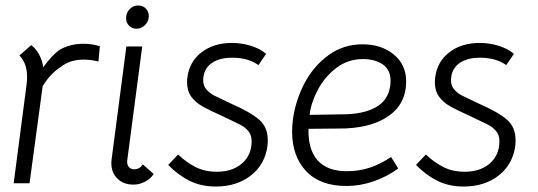

<svg xmlns="http://www.w3.org/2000/svg" viewBox="-20 -670 1967 702"><path d="M345 -501 340 -445Q313 -452 286 -452Q235 -452 202 -425Q165 -402 136 -355L88 0H30L76 -352Q79 -372 79 -388Q79 -439 51 -467L94 -505Q110 -494 122.5 -471.5Q135 -449 138 -424Q172 -471 200 -489Q237 -510 286 -510Q316 -510 345 -501Z M470 -51Q491 -51 502 -69L542 -34Q532 -18 511.5 -6.5Q491 5 468 5Q428 5 405.5 -21Q383 -47 388 -87L442 -500H500L445 -82Q444 -68 451 -59.5Q458 -51 470 -51ZM441 -603Q441 -623 454 -636.5Q467 -650 485 -650Q502 -650 513 -639Q524 -628 524 -611Q524 -592 510.5 -578.5Q497 -565 479 -565Q463 -565 452 -576Q441 -587 441 -603Z M595 -67 631 -105Q663 -75 696.5 -58.5Q730 -42 772 -42Q830 -42 865 -72.5Q900 -103 900 -154Q900 -176 888 -190.5Q876 -205 857.5 -214.5Q839 -224 790 -247Q745 -267 719.5 -281.5Q694 -296 679 -317Q664 -338 664 -368Q664 -380 665 -386Q672 -444 716.5 -478.5Q761 -513 828 -513Q864 -513 897.5 -502.5Q931 -492 953 -473L925 -432Q887 -459 829 -459Q779 -459 751 -437Q723 -415 723 -376Q723 -356 735 -342.5Q747 -329 763.5 -320.5Q780 -312 825 -291Q896 -260 927.5 -232.5Q959 -205 959 -158Q959 -144 958 -137Q949 -69 897.5 -28.5Q846 12 769 12Q715 12 673 -9Q631 -30 595 -67Z M1048 -189Q1048 -211 1051 -233Q1060 -301 1092.5 -364Q1125 -427 1180 -467.5Q1235 -508 1306 -508Q1374 -508 1419.5 -471Q1465 -434 1465 -372Q1465 -289 1398 -244Q1331 -199 1216 -200L1108 -199Q1106 -123 1141.5 -83.5Q1177 -44 1248 -44Q1293 -44 1332 -57Q1371 -70 1410 -96L1436 -54Q1395 -24 1346 -7Q1297 10 1247 10Q1150 10 1099 -44.5Q1048 -99 1048 -189ZM1407 -358Q1408 -363 1408 -374Q1408 -415 1379.5 -434.5Q1351 -454 1307 -454Q1252 -454 1209.5 -421.5Q1167 -389 1142 -341.5Q1117 -294 1112 -250L1233 -252Q1307 -252 1353.5 -277.5Q1400 -303 1407 -358Z M1501 -67 1537 -105Q1569 -75 1602.5 -58.5Q1636 -42 1678 -42Q1736 -42 1771 -72.5Q1806 -103 1806 -154Q1806 -176 1794 -190.5Q1782 -205 1763.5 -214.5Q1745 -224 1696 -247Q1651 -267 1625.5 -281.5Q1600 -296 1585 -317Q1570 -338 1570 -368Q1570 -380 1571 -386Q1578 -444 1622.5 -478.5Q1667 -513 1734 -513Q1770 -513 1803.5 -502.5Q1837 -492 1859 -473L1831 -432Q1793 -459 1735 -459Q1685 -459 1657 -437Q1629 -415 1629 -376Q1629 -356 1641 -342.5Q1653 -329 1669.5 -320.5Q1686 -312 1731 -291Q1802 -260 1833.5 -232.5Q1865 -205 1865 -158Q1865 -144 1864 -137Q1855 -69 1803.5 -28.5Q1752 12 1675 12Q1621 12 1579 -9Q1537 -30 1501 -67Z"/></svg>

Font: Bellota
Style: Italic
Weight: 400
Italic angle: -7.5°
Designer: Kemie Guaida
Foundry: Kemie Guaida
Version: Version 4.001